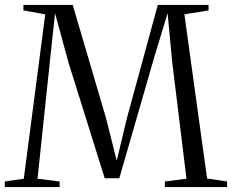

<svg xmlns="http://www.w3.org/2000/svg" viewBox="-28 -763 946 783"><path d="M69 -34 156.5 -704.5 67.5 -720.5V-743H268.5L404.5 -281L448 -107.5L489.5 -281L615.5 -743H822.5V-720.5L724 -704.5L816.5 -35L898 -23V0H644.5V-23L732.5 -34L674.5 -508L655.5 -709L601 -529.5L458.5 -36H399L251 -509L196.5 -709L175 -508L125 -34L215 -23V0H-8.5V-23Z"/></svg>

Font: Merriweather 120pt Light
Style: Regular
Weight: 300
Version: Version 2.100